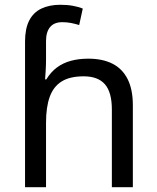

<svg xmlns="http://www.w3.org/2000/svg" viewBox="-20 -785 657 805"><path d="M85 -611Q85 -665 102.5 -699Q120 -733 153.5 -749Q187 -765 233 -765Q262 -765 286.5 -760.5Q311 -756 327 -749L312 -680Q296 -685 278.5 -688.5Q261 -692 241 -692Q207 -692 190 -671.5Q173 -651 173 -613V-535Q173 -513 171.5 -488Q170 -463 169 -452H174Q193 -483 218.5 -502Q244 -521 277 -530Q310 -539 350 -539Q410 -539 451.5 -518Q493 -497 515 -453.5Q537 -410 537 -343V0H449V-326Q449 -398 420 -431.5Q391 -465 331 -465Q273 -465 238.5 -443.5Q204 -422 188.5 -379Q173 -336 173 -271V0H85Z"/></svg>

Font: utamil85
Style: Book
Weight: 400
Designer: Jelle Bosma - Monotype Design Team
Foundry: Monotype Imaging Inc.
Version: Version 2.003